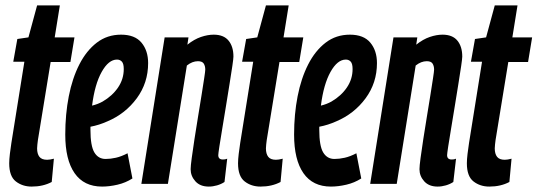

<svg xmlns="http://www.w3.org/2000/svg" viewBox="-20 -679 1985 709"><path d="M179 -93 171 -7Q139 10 97 10Q63 10 38.5 -9Q14 -28 14 -76Q14 -90 16.5 -111Q19 -132 22 -151L70 -451H29L44 -535L85 -541L117 -659H201L182 -541H255L240 -450H167L120 -162Q119 -153 118 -145.5Q117 -138 117 -131Q117 -111 125.5 -100Q134 -89 154 -89Q164 -89 179 -93Z M469 -20Q444 -4 414 3Q384 10 357 10Q290 10 255.5 -39.5Q221 -89 221 -182Q221 -257 234 -323.5Q247 -390 273 -441Q299 -492 337.5 -521.5Q376 -551 427 -551Q478 -551 502.5 -521.5Q527 -492 527 -446Q527 -373 485 -316Q443 -259 377 -231Q346 -217 314 -211Q314 -206 314 -200Q314 -140 328.5 -116Q343 -92 370 -92Q388 -92 408 -96.5Q428 -101 451 -113ZM412 -459Q381 -459 355.5 -413.5Q330 -368 320 -289Q341 -294 359 -304Q395 -325 416 -356Q437 -387 437 -424Q437 -444 430 -451.5Q423 -459 412 -459Z M588 -541H676L672 -514Q697 -534 722 -542.5Q747 -551 769 -551Q806 -551 824 -529Q842 -507 842 -470Q842 -463 838 -435.5Q834 -408 827.5 -368Q821 -328 814 -284.5Q807 -241 800.5 -202.5Q794 -164 790 -137.5Q786 -111 786 -106Q786 -90 803 -90Q806 -90 810 -90.5Q814 -91 819 -93L809 -7Q797 1 781.5 5.5Q766 10 751 10Q719 10 701.5 -9.5Q684 -29 684 -54Q684 -66 688 -95.5Q692 -125 698 -164.5Q704 -204 711 -246Q718 -288 724 -326Q730 -364 734 -390Q738 -416 738 -422Q738 -435 732.5 -444Q727 -453 711 -453Q690 -453 670 -437L600 0H502Z M1024 -93 1016 -7Q984 10 942 10Q908 10 883.5 -9Q859 -28 859 -76Q859 -90 861.5 -111Q864 -132 867 -151L915 -451H874L889 -535L930 -541L962 -659H1046L1027 -541H1100L1085 -450H1012L965 -162Q964 -153 963 -145.5Q962 -138 962 -131Q962 -111 970.5 -100Q979 -89 999 -89Q1009 -89 1024 -93Z M1314 -20Q1289 -4 1259 3Q1229 10 1202 10Q1135 10 1100.5 -39.5Q1066 -89 1066 -182Q1066 -257 1079 -323.5Q1092 -390 1118 -441Q1144 -492 1182.5 -521.5Q1221 -551 1272 -551Q1323 -551 1347.5 -521.5Q1372 -492 1372 -446Q1372 -373 1330 -316Q1288 -259 1222 -231Q1191 -217 1159 -211Q1159 -206 1159 -200Q1159 -140 1173.5 -116Q1188 -92 1215 -92Q1233 -92 1253 -96.5Q1273 -101 1296 -113ZM1257 -459Q1226 -459 1200.5 -413.5Q1175 -368 1165 -289Q1186 -294 1204 -304Q1240 -325 1261 -356Q1282 -387 1282 -424Q1282 -444 1275 -451.5Q1268 -459 1257 -459Z M1433 -541H1521L1517 -514Q1542 -534 1567 -542.5Q1592 -551 1614 -551Q1651 -551 1669 -529Q1687 -507 1687 -470Q1687 -463 1683 -435.5Q1679 -408 1672.5 -368Q1666 -328 1659 -284.5Q1652 -241 1645.5 -202.5Q1639 -164 1635 -137.5Q1631 -111 1631 -106Q1631 -90 1648 -90Q1651 -90 1655 -90.5Q1659 -91 1664 -93L1654 -7Q1642 1 1626.5 5.5Q1611 10 1596 10Q1564 10 1546.5 -9.5Q1529 -29 1529 -54Q1529 -66 1533 -95.5Q1537 -125 1543 -164.5Q1549 -204 1556 -246Q1563 -288 1569 -326Q1575 -364 1579 -390Q1583 -416 1583 -422Q1583 -435 1577.5 -444Q1572 -453 1556 -453Q1535 -453 1515 -437L1445 0H1347Z M1869 -93 1861 -7Q1829 10 1787 10Q1753 10 1728.5 -9Q1704 -28 1704 -76Q1704 -90 1706.5 -111Q1709 -132 1712 -151L1760 -451H1719L1734 -535L1775 -541L1807 -659H1891L1872 -541H1945L1930 -450H1857L1810 -162Q1809 -153 1808 -145.5Q1807 -138 1807 -131Q1807 -111 1815.5 -100Q1824 -89 1844 -89Q1854 -89 1869 -93Z"/></svg>

Font: Georama ExtraCondensed SemiBold
Style: Italic
Weight: 600
Width: 2
Italic angle: -9°
Designer: Jean-Baptiste Levee
Foundry: Production Type
Version: Version 1.000